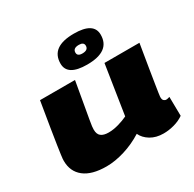

<svg xmlns="http://www.w3.org/2000/svg" viewBox="-172 -983 1194 1179"><g transform="rotate(-30 425.0 -393.5)"><path d="M260 10Q156 10 102 -32.5Q48 -75 48 -151Q48 -157 48.5 -165.5Q49 -174 52 -194.5Q55 -215 61 -256.5Q67 -298 78.5 -368Q90 -438 108 -547H356Q338 -444 327.5 -384Q317 -324 311.5 -293Q306 -262 304.5 -248.5Q303 -235 303 -225Q303 -192 321.5 -178Q340 -164 374 -164Q408 -164 445 -174.5Q482 -185 511 -199L565 -547H813Q796 -446 785.5 -380.5Q775 -315 769 -277.5Q763 -240 760.5 -222.5Q758 -205 757.5 -199.5Q757 -194 757 -193Q757 -176 764.5 -169Q772 -162 782 -162Q785 -162 790.5 -163Q796 -164 806 -167L808 -32Q778 -11 739.5 -0.5Q701 10 664 10Q611 10 573 -13Q535 -36 519 -71Q457 -32 388.5 -11Q320 10 260 10ZM469 -591Q329 -591 329 -678Q329 -797 492 -797Q632 -797 632 -709Q632 -591 469 -591ZM477 -665Q519 -665 519 -696Q519 -722 484 -722Q442 -722 442 -691Q442 -665 477 -665Z"/></g></svg>

Font: Georama ExtraExtended ExtraBold
Style: Italic
Weight: 800
Width: 8
Italic angle: -9°
Designer: Jean-Baptiste Levee
Foundry: Production Type
Version: Version 1.000